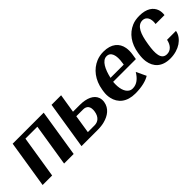

<svg xmlns="http://www.w3.org/2000/svg" viewBox="103 -1270 2012 2012"><g transform="rotate(-45 1109.0 -264.0)"><path d="M54 0H195L270 -471H447L372 0H514L598 -528H138Z M630 0H872C908 0 942 -4 971 -12C1047 -32 1112 -77 1125 -158C1129 -182 1127 -203 1120 -223C1098 -284 1026 -318 922 -318H822L856 -528H714ZM781 -57 813 -260H913C966 -260 995 -228 984 -158C973 -89 932 -57 881 -57Z M1199 -246C1193 -211 1194 -177 1201 -146C1221 -54 1293 10 1420 10C1518 10 1589 -10 1634 -38L1582 -148C1545 -86 1498 -47 1439 -47C1420 -47 1405 -51 1392 -61C1353 -88 1333 -151 1341 -242H1678L1687 -298C1693 -334 1693 -366 1688 -396C1673 -480 1610 -538 1492 -538C1454 -538 1419 -531 1387 -518C1293 -479 1222 -390 1202 -265ZM1351 -291C1374 -393 1416 -481 1482 -481C1543 -481 1567 -417 1550 -312L1547 -291Z M1738 -257C1732 -220 1731 -184 1736 -152C1751 -57 1814 10 1939 10C2004 10 2062 -9 2102 -36C2140 -62 2176 -102 2184 -154H2052C2038 -86 1999 -47 1946 -47C1862 -47 1860 -142 1878 -255L1881 -273C1899 -384 1932 -481 2014 -481C2068 -481 2096 -429 2084 -356H2216C2220 -383 2218 -409 2211 -432C2190 -496 2129 -538 2025 -538C1984 -538 1947 -532 1915 -518C1823 -479 1759 -393 1740 -271Z"/></g></svg>

Font: Aerodynamic
Style: Obl
Weight: 500
Designer: Google
Version: Version 2.000980; 2014